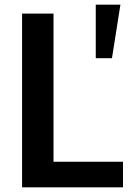

<svg xmlns="http://www.w3.org/2000/svg" viewBox="-20 -798 572 818"><path d="M388 -778H493L457 -550H388ZM74 -740H208V-109H504V0H74Z"/></svg>

Font: Encode Sans Narrow
Style: SemiBold
Weight: 600
Designer: Pablo Impallari, Andres Torresi
Foundry: Pablo Impallari, Andres Torresi
Version: Version 1.000; ttfautohint (v1.00) -l 8 -r 50 -G 200 -x 14 -